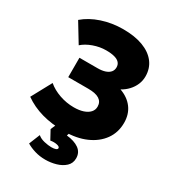

<svg xmlns="http://www.w3.org/2000/svg" viewBox="-220 -839 1076 1187"><g transform="rotate(30 318.5 -245.0)"><path d="M303.5 15Q215.5 15 144.2 -5Q73 -25 16 -65.5L93.5 -208.5Q129.5 -178 179.2 -160.8Q229 -143.5 281.5 -143.5Q320 -143.5 348.2 -153Q376.5 -162.5 392 -179.8Q407.5 -197 407.5 -220.5Q407.5 -254 381.5 -271Q355.5 -288 302 -288H159V-426.5H288.5Q320 -426.5 342 -434Q364 -441.5 375.8 -455.5Q387.5 -469.5 387.5 -489.5Q387.5 -509 376 -522.2Q364.5 -535.5 340.8 -542.2Q317 -549 280 -549Q235 -549 190.2 -533Q145.5 -517 116.5 -491L35 -625Q84 -667.5 155.2 -691.2Q226.5 -715 307 -715Q389 -715 448 -692.8Q507 -670.5 538.8 -629Q570.5 -587.5 570.5 -530Q570.5 -500 558.8 -472.2Q547 -444.5 525.8 -421.8Q504.5 -399 477 -384Q535.5 -363 567.5 -320Q599.5 -277 599.5 -215.5Q599.5 -147 562.5 -95.2Q525.5 -43.5 459 -14.2Q392.5 15 303.5 15ZM290.5 225Q249.5 225 214.5 214.2Q179.5 203.5 154.5 188L186 110Q204 126 233.5 132.8Q263 139.5 284.5 139.5Q304 139.5 315.2 135.2Q326.5 131 326.5 122.5Q326.5 111.5 305 107Q283.5 102.5 259 107L225 44.5L253 -20H347.5L332 28.5Q387.5 34 420 57.2Q452.5 80.5 452.5 122.5Q452.5 158 428 180.8Q403.5 203.5 366.5 214.2Q329.5 225 290.5 225Z"/></g></svg>

Font: Geologica ExtraBold
Style: Regular
Weight: 800
Designer: Sindre Bremnes, Frode Helland
Foundry: Monokrom Skriftforlag AS
Version: Version 1.010;gftools[0.9.28]